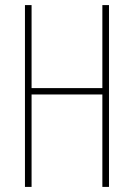

<svg xmlns="http://www.w3.org/2000/svg" viewBox="-20 -800 526 754"><path d="M408 -66H382V-429H104V-66H78V-780H104V-454H382V-780H408Z"/></svg>

Font: Noto Sans Malayalam UI ExtraCondensed Thin
Style: Regular
Weight: 100
Width: 2
Designer: Jelle Bosma - Monotype Design Team
Foundry: Monotype Imaging Inc.
Version: Version 2.104; ttfautohint (v1.8.4.7-5d5b)